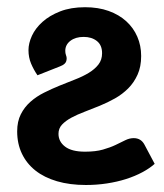

<svg xmlns="http://www.w3.org/2000/svg" viewBox="-20 -513 460 540"><path d="M85.4 -301.3Q74.7 -316.9 67.4 -334.2Q60.1 -351.6 60.1 -372.1Q60.1 -391.1 69.8 -412.4Q79.6 -433.6 99.4 -451.4Q119.1 -469.2 149.2 -481Q179.2 -492.7 219.2 -492.7Q256.3 -492.7 285.6 -482.2Q314.9 -471.7 335.2 -453.1Q355.5 -434.6 366.2 -409.7Q377 -384.8 377 -355.5Q377 -325.2 366.9 -303Q356.9 -280.8 340.6 -264.4Q324.2 -248 303.5 -236.3Q282.7 -224.6 260.7 -215.6Q238.8 -206.5 218 -198.7Q197.3 -190.9 180.9 -182.1Q164.6 -173.3 154.5 -162.6Q144.5 -151.9 144.5 -136.7Q144.5 -114.7 163.1 -100.6Q181.6 -86.4 219.2 -86.4Q249 -86.4 269.5 -92.3Q290 -98.1 305.4 -105.5Q320.8 -112.8 332.5 -118.7Q344.2 -124.5 356 -124.5Q376.5 -124.5 386.2 -106.4L415 -52.2Q400.9 -39.6 380.4 -28.6Q359.9 -17.6 334.7 -9.5Q309.6 -1.5 280.8 2.9Q252 7.3 221.7 7.3Q176.3 7.3 140.4 -3.2Q104.5 -13.7 79.6 -33.4Q54.7 -53.2 41.5 -81.1Q28.3 -108.9 28.3 -143.6Q28.3 -171.4 38.6 -191.7Q48.8 -211.9 65.7 -226.8Q82.5 -241.7 104 -252.4Q125.5 -263.2 147.7 -272.2Q169.9 -281.2 191.4 -289.6Q212.9 -297.9 229.7 -308.1Q246.6 -318.4 256.8 -331.5Q267.1 -344.7 267.1 -363.3Q267.1 -386.2 252.4 -397.7Q237.8 -409.2 215.3 -409.2Q192.4 -409.2 178 -398.2Q163.6 -387.2 163.6 -370.1Q163.6 -363.3 165.5 -358.2Q167.5 -353 167.5 -349.1Q167.5 -339.4 162.1 -334.2Q156.7 -329.1 148.4 -326.2Z"/></svg>

Font: Carlito
Style: Bold
Weight: 700
Designer: Lukasz Dziedzic
Foundry: tyPoland Lukasz Dziedzic
Version: Version 1.104